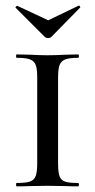

<svg xmlns="http://www.w3.org/2000/svg" viewBox="-20 -661 337 681"><path d="M257 -12Q260 -12 260 -6Q260 0 257 0Q228 0 212 -1L148 -2L86 -1Q69 0 39 0Q37 0 37 -6Q37 -12 39 -12Q71 -12 86 -17Q101 -22 106.5 -36.5Q112 -51 112 -81V-387Q112 -417 106.5 -431Q101 -445 86 -450.5Q71 -456 39 -456Q37 -456 37 -462Q37 -468 39 -468L86 -467Q124 -465 148 -465Q174 -465 214 -467L257 -468Q260 -468 260 -462Q260 -456 257 -456Q226 -456 211 -450Q196 -444 191 -429.5Q186 -415 186 -385V-81Q186 -51 191 -36.5Q196 -22 210.5 -17Q225 -12 257 -12ZM36 -633Q35 -633 35 -633.5Q35 -634 35 -634Q35 -636 37.5 -638.5Q40 -641 42 -640L151 -589L259 -641Q261 -642 263.5 -638.5Q266 -635 264 -634L162 -530Q158 -526 151 -526Q143 -526 139 -530Z"/></svg>

Font: Cormorant SC Medium
Style: Regular
Weight: 500
Designer: Christian Thalmann (Catharsis Fonts)
Version: Version 3.000